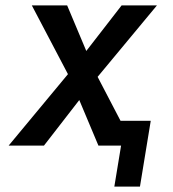

<svg xmlns="http://www.w3.org/2000/svg" viewBox="-20 -540 640 712"><path d="M499 152H404L429 0H345L274 -169L143 0H12L232 -265L98 -520H229L300 -351L431 -520H562L342 -255L427 -92H539Z"/></svg>

Font: Iosevka Semibold Extended
Style: Italic
Weight: 600
Width: 7
Italic angle: -9°
Monospace: yes
Designer: Belleve Invis
Foundry: Belleve Invis
Version: Version 32.5.0; ttfautohint (v1.8.4)